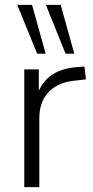

<svg xmlns="http://www.w3.org/2000/svg" viewBox="-20 -771 382 791"><path d="M80 0V-485H140V-397Q161 -443 201 -467Q241 -491 303 -495L328 -497L334 -444L291 -439Q220 -433 181 -392.5Q142 -352 142 -284V0ZM250 -550 169 -751H230L286 -550ZM133 -550 51 -751H112L168 -550Z"/></svg>

Font: Nunito Sans Light
Style: Regular
Weight: 300
Designer: Vernon Adams
Foundry: Vernon Adams
Version: Version 3.101; ttfautohint (v1.8.4.7-5d5b);gftools[0.9.27]